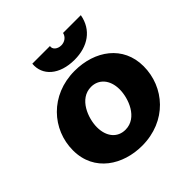

<svg xmlns="http://www.w3.org/2000/svg" viewBox="-192 -873 1038 1038"><g transform="rotate(-45 327.0 -354.0)"><path d="M313 13C502 13 623 -127 623 -286C623 -442 496 -532 341 -532C155 -532 31 -393 31 -234C31 -70 169 13 313 13ZM311 -112C250 -112 211 -159 211 -231C211 -298 251 -408 343 -408C400 -408 443 -364 443 -289C443 -221 403 -112 311 -112ZM384 -574C485 -574 561 -625 578 -721H442C437 -697 415 -680 388 -680C359 -680 337 -699 342 -721H207C199 -637 268 -574 384 -574Z"/></g></svg>

Font: Fixel Display ExtraBold
Style: Italic
Weight: 800
Italic angle: -10°
Designer: AlfaBravo + MacPaw
Foundry: Kyrylo Tkachov, Marchela Mozhyna, Serhii Makarenko, Maria Weinstein, Zakhar Kryvoshyya
Version: Version 1.210;Glyphs 3.2 (3217)